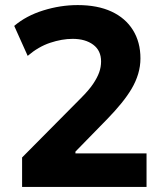

<svg xmlns="http://www.w3.org/2000/svg" viewBox="-20 -736 640 756"><path d="M67 0V-116L299 -350Q330 -381 346.5 -405.5Q363 -430 370.5 -451Q378 -472 378 -494Q378 -537 347 -560Q316 -583 266 -583Q224 -583 177.5 -567.5Q131 -552 89 -516L36 -634Q83 -674 150.5 -695Q218 -716 286 -716Q364 -716 419 -690.5Q474 -665 503.5 -617.5Q533 -570 533 -506Q533 -475 524 -445Q515 -415 498.5 -387Q482 -359 458 -329.5Q434 -300 404 -269L277 -139V-132H557V0Z"/></svg>

Font: Nunito Sans 6pt ExtraBold
Style: Regular
Weight: 800
Version: Version 3.101;gftools[0.9.27]